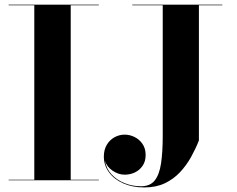

<svg xmlns="http://www.w3.org/2000/svg" viewBox="-20 -770 1014 820"><path d="M17 0V-2.5H126.5V-747.5H17V-750H402V-747.5H282V-2.5H402V0ZM929.5 -750V-747.5H829.5V-170Q815.5 -134.5 795.8 -99Q776 -63.5 748.5 -34.2Q721 -5 683.8 12.8Q646.5 30.5 596.5 30.5Q545.5 30.5 506.5 13.2Q467.5 -4 445.5 -34Q423.5 -64 423.5 -101.5Q423.5 -130 435.8 -151Q448 -172 468.5 -183.5Q489 -195 512.5 -195Q534 -195 554.5 -185Q575 -175 588.5 -155.5Q602 -136 602 -108Q602 -81 589.2 -62.2Q576.5 -43.5 556.5 -33.8Q536.5 -24 512.5 -24Q485.5 -24 460.5 -41.2Q435.5 -58.5 428.5 -83.5Q433.5 -50 456.2 -25.5Q479 -1 512 12.2Q545 25.5 582 25.5Q621 25.5 640.8 0.8Q660.5 -24 667.8 -72.2Q675 -120.5 675 -190V-747.5H545V-750Z"/></svg>

Font: Bodoni Moda 72pt
Style: Bold
Weight: 700
Designer: Owen Earl
Foundry: indestructible type
Version: Version 2.004